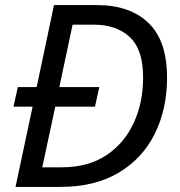

<svg xmlns="http://www.w3.org/2000/svg" viewBox="-20 -734 707 754"><path d="M41 0 108 -315H33L50 -392H124L192 -714H361Q490 -714 563 -644Q636 -574 636 -429Q636 -305 587.5 -208Q539 -111 445.5 -55.5Q352 0 217 0ZM222 -77Q326 -77 397 -124Q468 -171 505 -251Q542 -331 542 -430Q542 -540 489.5 -588.5Q437 -637 350 -637H265L213 -392H370L353 -315H197L146 -77Z"/></svg>

Font: Noto Sans
Style: Italic
Weight: 400
Italic angle: -12°
Designer: Monotype Design Team
Foundry: Monotype Imaging Inc.
Version: Version 2.013; ttfautohint (v1.8.4.7-5d5b)